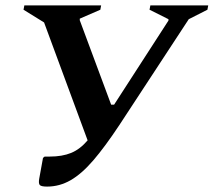

<svg xmlns="http://www.w3.org/2000/svg" viewBox="-20 -680 790 710"><path d="M421 -217Q368 -137 325 -87Q282 -37 241 -13.5Q200 10 154 10Q132 10 127 4Q122 -2 125 -19L139 -96L145 -101H164Q210 -101 243 -114.5Q276 -128 304 -161L143 -597L67 -644L70 -660H354L351 -644L275 -611V-605L391 -293H402L603 -604V-609L533 -644L536 -660H750L747 -644L678 -609Z"/></svg>

Font: Spectral SC
Style: Bold Italic
Weight: 700
Italic angle: -10°
Designer: Jean-Baptiste Levee
Foundry: Production Type
Version: Version 2.001